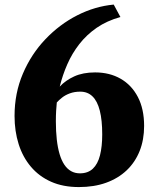

<svg xmlns="http://www.w3.org/2000/svg" viewBox="-20 -780 666 818"><path d="M316 17Q248.5 17 197.5 -5.8Q146.5 -28.5 111.8 -69.5Q77 -110.5 59.5 -165.8Q42 -221 42 -286Q42 -383 77.5 -466.2Q113 -549.5 173.5 -613Q234 -676.5 309.2 -714.8Q384.5 -753 464.5 -760.5L493 -707.5Q435.5 -691.5 392.2 -661.8Q349 -632 318 -592.2Q287 -552.5 266.8 -506.2Q246.5 -460 234.5 -411Q259 -437.5 296.2 -454.5Q333.5 -471.5 385 -471.5Q447 -471.5 494 -444.5Q541 -417.5 567.5 -366.5Q594 -315.5 594 -243.5Q594 -184.5 575 -136.8Q556 -89 519.8 -54.5Q483.5 -20 432.2 -1.5Q381 17 316 17ZM322 -389.5Q297 -389.5 277.5 -382.2Q258 -375 244.5 -364.2Q231 -353.5 222 -343.5Q220.5 -327.5 219.2 -308Q218 -288.5 218 -263.5Q218 -220 222 -185Q226 -150 234 -123.2Q242 -96.5 254.2 -78.2Q266.5 -60 283 -50.8Q299.5 -41.5 320.5 -41.5Q354.5 -41.5 375.5 -61.2Q396.5 -81 406 -118.2Q415.5 -155.5 415.5 -207.5Q415.5 -268 405.2 -308.5Q395 -349 374.2 -369.2Q353.5 -389.5 322 -389.5Z"/></svg>

Font: Merriweather 48pt Black
Style: Regular
Weight: 900
Version: Version 2.100